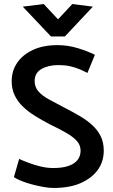

<svg xmlns="http://www.w3.org/2000/svg" viewBox="-20 -920 562 953"><path d="M49 -41Q63 -31 87 -21.5Q111 -12 139.5 -4.5Q168 3 196 8Q224 13 245 13Q326 13 381 -11.5Q436 -36 465.5 -77Q495 -118 495 -172Q495 -213 480 -243.5Q465 -274 439 -298Q413 -322 378.5 -342.5Q344 -363 305 -383Q259 -407 224 -426Q189 -445 170.5 -466.5Q152 -488 152 -518Q152 -558 186 -577.5Q220 -597 270 -597Q301 -597 326.5 -591.5Q352 -586 373.5 -577Q395 -568 414 -558L451 -648Q415 -666 366 -681Q317 -696 266 -696Q194 -696 143 -672Q92 -648 65 -608Q38 -568 38 -517Q38 -478 52.5 -447.5Q67 -417 92.5 -392Q118 -367 152.5 -345.5Q187 -324 227 -303Q271 -282 305.5 -262.5Q340 -243 360 -222Q380 -201 380 -172Q380 -145 364.5 -125.5Q349 -106 319 -96Q289 -86 244 -86Q214 -86 182.5 -93.5Q151 -101 123 -111.5Q95 -122 75 -131ZM268 -824 197 -900 93 -887 233 -739H302L441 -887L339 -900Z"/></svg>

Font: Catamaran SemiBold
Style: Regular
Weight: 600
Designer: Pria Ravichandran
Version: Version 2.000